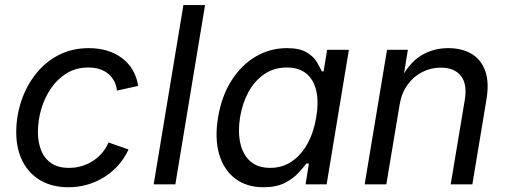

<svg xmlns="http://www.w3.org/2000/svg" viewBox="-20 -748 2059 779"><path d="M257.8 11.7Q191.9 11.7 144.5 -15.9Q97.2 -43.5 71.5 -93.8Q45.9 -144 45.9 -211.4Q45.9 -276.4 66.2 -337.4Q86.4 -398.4 124.5 -447Q162.6 -495.6 217 -524.2Q271.5 -552.7 340.3 -552.7Q380.9 -552.7 415.3 -542.2Q449.7 -531.7 475.8 -511.7Q502 -491.7 518.6 -463.4Q535.2 -435.1 540.5 -399.4L454.6 -380.4Q452.1 -401.4 443.4 -418.5Q434.6 -435.5 419.9 -448Q405.3 -460.4 385 -467.3Q364.7 -474.1 338.4 -474.1Q288.6 -474.1 250.5 -450.7Q212.4 -427.2 186.3 -388.7Q160.2 -350.1 147 -304Q133.8 -257.8 133.8 -212.4Q133.8 -171.9 146.7 -138.7Q159.7 -105.5 187.5 -86.2Q215.3 -66.9 259.8 -66.9Q288.1 -66.9 313.2 -74.7Q338.4 -82.5 359.1 -96.4Q379.9 -110.4 395.5 -129.2Q411.1 -147.9 420.4 -169.9L501.5 -141.6Q484.9 -105.5 459.5 -77.1Q434.1 -48.8 402.3 -29.1Q370.6 -9.3 334 1.2Q297.4 11.7 257.8 11.7Z M812 -727.5 691.4 0H603.5L724.1 -727.5Z M1048.8 11.7Q981 11.7 934.6 -23.2Q888.2 -58.1 869.4 -121.8Q850.6 -185.5 864.7 -272Q879.4 -358.9 919.4 -421.6Q959.5 -484.4 1017.6 -518.6Q1075.7 -552.7 1143.6 -552.7Q1196.3 -552.7 1224.6 -535.4Q1252.9 -518.1 1265.9 -495.8Q1278.8 -473.6 1285.6 -458.5H1293L1307.1 -545.9H1395.5L1305.2 0H1219.7L1233.4 -84.5H1223.1Q1210.9 -68.4 1189.9 -45.7Q1168.9 -22.9 1134.8 -5.6Q1100.6 11.7 1048.8 11.7ZM1076.2 -66.9Q1126 -66.9 1164.3 -93.3Q1202.6 -119.6 1228 -166Q1253.4 -212.4 1263.2 -272.9Q1273.4 -333.5 1263.4 -378.7Q1253.4 -423.8 1223.4 -449Q1193.4 -474.1 1143.6 -474.1Q1091.3 -474.1 1052 -447Q1012.7 -419.9 988 -374.5Q963.4 -329.1 954.1 -272.9Q944.8 -215.8 954.6 -168.9Q964.4 -122.1 994.6 -94.5Q1024.9 -66.9 1076.2 -66.9Z M1601.6 -324.2 1547.4 0H1459.5L1550.3 -545.9H1634.8L1613.3 -413.6L1600.6 -416.5Q1637.2 -490.7 1687 -521.7Q1736.8 -552.7 1797.9 -552.7Q1854.5 -552.7 1893.6 -529.3Q1932.6 -505.9 1949 -459.5Q1965.3 -413.1 1953.6 -343.8L1896.5 0H1808.6L1865.7 -342.3Q1876.5 -406.2 1850.1 -439.9Q1823.7 -473.6 1768.6 -473.6Q1728.5 -473.6 1693.4 -455.8Q1658.2 -438 1633.8 -404.5Q1609.4 -371.1 1601.6 -324.2Z"/></svg>

Font: Inter
Style: Italic
Weight: 400
Italic angle: -9.3988°
Designer: Rasmus Andersson
Foundry: rsms
Version: Version 4.001;git-66647c0bb